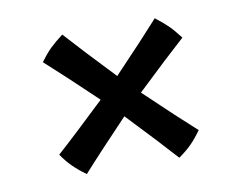

<svg xmlns="http://www.w3.org/2000/svg" viewBox="-52 -520 636 507"><g transform="rotate(-10 266.5 -266.0)"><path d="M80 -142Q127 -184 213 -266Q127 -348 80 -390Q96 -412 109 -424.5Q122 -437 143 -453Q185 -406 267 -320Q349 -406 391 -453Q413 -436 425.5 -423.5Q438 -411 454 -390Q407 -348 321 -266Q407 -184 454 -142Q439 -121 425 -107Q411 -93 391 -79Q349 -126 267 -212Q185 -126 143 -79Q122 -94 107.5 -108.5Q93 -123 80 -142Z"/></g></svg>

Font: Mirza SemiBold
Style: Regular
Weight: 600
Designer: Arabic design by Kourosh Beigpour, Latin design by Eduardo Tunni, engineering by Lasse Fister
Version: Version 1.0010g